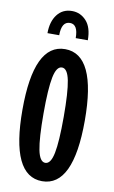

<svg xmlns="http://www.w3.org/2000/svg" viewBox="-101 -970 611 1031"><g transform="rotate(10 205.0 -454.0)"><path d="M375 -350Q375 10 205 10Q35 10 35 -350Q35 -710 205 -710Q375 -710 375 -350ZM162.5 -152.5Q175 -90 205 -90Q235 -90 247.5 -152.5Q260 -215 260 -350Q260 -485 247.5 -547.5Q235 -610 205 -610Q175 -610 162.5 -547.5Q150 -485 150 -350Q150 -215 162.5 -152.5ZM250 -778Q250 -853 206 -853Q160 -853 160 -778H96Q96 -841 125.5 -879.5Q155 -918 206 -918Q252 -918 284 -883Q316 -848 316 -778Z"/></g></svg>

Font: Gully ECD Medium
Style: Regular
Weight: 500
Width: 2
Designer: jaikishan Patel
Foundry: MagicType
Version: Version 1.000;Glyphs 3.2 (3242)